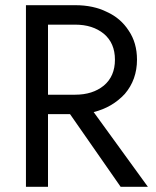

<svg xmlns="http://www.w3.org/2000/svg" viewBox="-20 -720 600 740"><path d="M165 -355H270Q337 -355 380 -390Q423 -426 423 -490Q423 -554 380 -590Q337 -625 270 -625H165ZM165 -280V0H80V-700H270Q340 -700 392 -674Q445 -650 476 -602Q508 -555 508 -490Q508 -413 461 -358Q413 -306 341 -288L550 0H445L250 -280Z"/></svg>

Font: jost-mod-400
Style: Regular
Weight: 400
Version: Version 3.200; ttfautohint (v0.97) -l 8 -r 50 -G 200 -x 14 -